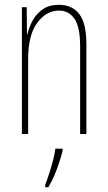

<svg xmlns="http://www.w3.org/2000/svg" viewBox="-20 -557 448 798"><path d="M225 -537Q280 -537 309.5 -498.5Q339 -460 339 -375V0H313V-365Q313 -445 289.5 -479Q266 -513 225 -513Q173 -513 135 -462.5Q97 -412 97 -311V0H71V-527H91L92 -415H94Q101 -445 116.5 -473Q132 -501 158.5 -519Q185 -537 225 -537ZM240 71Q234 94 225.5 120Q217 146 206 172Q195 198 181 221H168V211Q175 193 184 165.5Q193 138 200.5 109.5Q208 81 210 61H240Z"/></svg>

Font: Noto Sans Khmer ExtraCondensed Thin
Style: Regular
Weight: 250
Width: 2
Designer: Danh Hong and the Monotype Design Team
Foundry: Monotype Imaging Inc.
Version: Version 2.004